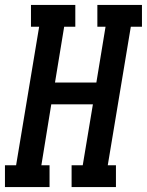

<svg xmlns="http://www.w3.org/2000/svg" viewBox="-42 -755 593 775"><path d="M-22 0V-88H23L116 -647H83V-735H262V-647H217L180 -422H347L384 -647H351V-735H531V-647H486L393 -88H426V0H247V-88H292L333 -334H165L125 -88H158V0Z"/></svg>

Font: Iosevka Curly Slab SmBdObl
Style: Regular
Weight: 600
Italic angle: -9°
Monospace: yes
Designer: Belleve Invis
Foundry: Belleve Invis
Version: Version 11.0.0; ttfautohint (v1.8.3)